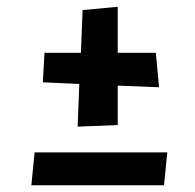

<svg xmlns="http://www.w3.org/2000/svg" viewBox="-20 -551 581 571"><path d="M215.8 -301.3 107.4 -306.2 112.3 -394H220.7L225.6 -521L330.1 -530.8V-394H443.4L453.1 -291.5L330.1 -296.4V-179.2L210.9 -174.3ZM73.2 0 83 -97.7H477.5L467.8 0Z"/></svg>

Font: Lapsus Pro (theguybrush.com)
Style: Bold
Weight: 700
Designer: Jose Roses
Version: Version 1.00 February 9, 2018, initial release